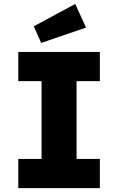

<svg xmlns="http://www.w3.org/2000/svg" viewBox="-20 -967 607 987"><path d="M74 0V-150H193.7V-550H74V-700H493.3V-550H373.7V-150H493.3V0ZM191.7 -746.3 153.7 -831.7 366.7 -946.7 422.3 -825.3Z"/></svg>

Font: Lexend Medium
Style: Regular
Weight: 500
Designer: Bonnie Shaver-Troup, Thomas Jockin
Foundry: Lexend
Version: Version 1.005